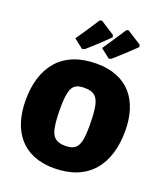

<svg xmlns="http://www.w3.org/2000/svg" viewBox="-164 -1020 980 1141"><g transform="rotate(20 326.5 -449.0)"><path d="M341 -659C123 -659 17 -522 17 -312C17 -121 111 12 312 12C532 12 636 -130 636 -340C636 -531 540 -659 341 -659ZM323 -499C380 -499 405 -478 417 -422C423 -393 426 -352 426 -297C426 -254 423 -221 418 -198C405 -150 378 -136 330 -136C273 -136 247 -158 236 -213C230 -242 227 -284 227 -339C227 -382 230 -415 236 -438C247 -487 276 -499 323 -499ZM268 -906C247 -872 214 -822 169 -757L228 -711L244 -716C289 -755 332 -795 375 -838L372 -852L282 -910ZM361 -791 338 -757 397 -711 412 -716C454 -753 498 -793 544 -838L541 -852L450 -910L437 -906C410 -865 385 -826 361 -791Z"/></g></svg>

Font: Luna Sans Black
Style: Regular
Weight: 900
Designer: Juan Pablo del Peral
Foundry: Huerta Tipografica
Version: Version 2.001; ttfautohint (v1.5)